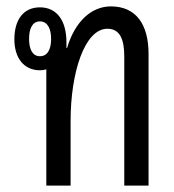

<svg xmlns="http://www.w3.org/2000/svg" viewBox="-20 -581 546 601"><path d="M125 0H201V-203C201 -354 245 -491 316 -491C356 -491 369 -457 369 -404V0H445V-412C445 -506 405 -561 327 -561C265 -561 214 -512 190 -431H188V-448C188 -518 157 -558 105 -558C54 -558 25 -520 25 -458C25 -398 56 -361 105 -361C112 -361 119 -362 125 -364ZM105 -405C81 -405 71 -428 71 -459C71 -491 81 -514 105 -514C129 -514 140 -491 140 -459C140 -427 129 -405 105 -405Z"/></svg>

Font: Noto Sans Thai Looped ExtraCondensed
Style: Regular
Weight: 400
Width: 2
Designer: Sasikarn Vongin, Ben Mitchell
Foundry: The Fontpad Ltd
Version: Version 1.001